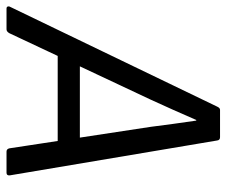

<svg xmlns="http://www.w3.org/2000/svg" viewBox="-99 -622 695 589"><g transform="rotate(90 248.5 -327.5)"><path d="M-20 0Q-24 0 -25.5 -2.5Q-27 -5 -26 -9L281 -646Q285 -655 291 -655H375Q384 -655 385 -646L492 -10Q493 0 484 0H419Q411 0 409 -9L343 -443Q339 -476 334 -511.5Q329 -547 324 -582H322Q307 -547 291.5 -512.5Q276 -478 260 -443L56 -9Q51 0 44 0ZM111 -157 139 -225H393L401 -157Z"/></g></svg>

Font: Sofia Sans Semi Condensed
Style: Italic
Weight: 400
Italic angle: -9°
Designer: Botio Nikoltchev, Ani Petrova
Foundry: lettersoup
Version: Version 4.101